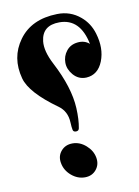

<svg xmlns="http://www.w3.org/2000/svg" viewBox="-79 -725 571 790"><g transform="rotate(-10 206.5 -330.0)"><path d="M124.5 -64.5Q119.1 -93.8 137 -114.7Q154.8 -135.7 185.1 -135.7Q215.3 -135.7 240.7 -113.5Q266.1 -91.3 271.5 -61.5Q276.9 -32.2 259.3 -10.7Q241.7 10.7 211.9 10.7Q181.2 10.7 155.5 -11.2Q129.9 -33.2 124.5 -64.5ZM327.1 -526.4Q305.2 -635.7 218.3 -635.7Q146.5 -635.7 139.2 -570.3Q134.8 -529.8 164.6 -472.7Q221.7 -363.3 226.1 -276.4Q228.5 -227.1 221.7 -192.4Q219.7 -182.1 209 -181.6Q197.3 -181.2 195.3 -190.4Q192.9 -200.7 191.9 -223.1Q189.9 -269 155.3 -293.9Q44.4 -373 27.8 -435.1Q3.4 -525.4 54.7 -596.2Q106.9 -668.5 214.8 -670.9Q270.5 -672.4 312 -637.2Q346.2 -608.4 359.4 -564Q378.9 -499.5 358.4 -447.3Q337.9 -395.5 289.1 -392.6Q256.3 -391.1 234.4 -416.5Q213.9 -440.4 213.9 -467.8Q213.9 -495.1 230.5 -516.1Q247.1 -537.6 276.9 -541Q307.1 -544.4 327.1 -526.4Z"/></g></svg>

Font: Amiri
Style: Bold Slanted
Weight: 700
Italic angle: 9°
Designer: Khaled Hosny
Version: Version 000.107